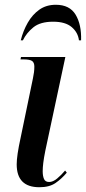

<svg xmlns="http://www.w3.org/2000/svg" viewBox="-20 -775 360 805"><path d="M145 10Q50 10 50 -86Q50 -104 54 -131.5Q58 -159 67 -200L118 -446Q121 -460 122.5 -472Q124 -484 124 -496Q124 -512 115 -519Q106 -526 77 -526H66L68 -536H254L170 -143Q164 -113 161.5 -92.5Q159 -72 159 -57Q159 -37 164.5 -24.5Q170 -12 186 -12Q202 -12 219.5 -26.5Q237 -41 253 -60L260 -51Q238 -25 212.5 -7.5Q187 10 145 10ZM67 -606Q77 -646 96.5 -680Q116 -714 145 -734.5Q174 -755 214 -755Q272 -755 297 -713.5Q322 -672 320 -606H311Q307 -639 280.5 -661.5Q254 -684 203 -684Q149 -684 120 -660.5Q91 -637 76 -606Z"/></svg>

Font: Noto Serif Display ExtraCondensed SemiBold
Style: Italic
Weight: 600
Width: 2
Italic angle: -12°
Designer: Monotype Design Team
Foundry: Monotype Imaging Inc.
Version: Version 2.009